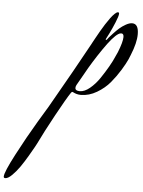

<svg xmlns="http://www.w3.org/2000/svg" viewBox="-422 -550 869 1167"><g transform="rotate(5 13.0 34.0)"><path d="M37 -36Q32 -27 32 -18Q32 0 60 0Q89 0 121 -26.5Q153 -53 178.5 -90.5Q204 -128 225.5 -165.5Q247 -203 258 -230L270 -256Q296 -321 296 -351Q296 -372 281 -372Q272 -372 263 -366Q231 -346 174.5 -263.5Q118 -181 78 -108ZM250 -498Q257 -498 257 -490Q257 -476 240.5 -436Q224 -396 208 -364L191 -331Q190 -329 190 -327Q190 -324 192 -324Q194 -324 198 -328Q201 -333 207 -340Q213 -347 231 -366.5Q249 -386 265.5 -400.5Q282 -415 303.5 -427Q325 -439 342 -439Q381 -439 381 -375Q381 -323 350 -247Q350 -245 338.5 -219Q327 -193 302 -152Q277 -111 245 -72.5Q213 -34 165.5 -6Q118 22 68 22Q54 22 42 18.5Q30 15 24 11.5Q18 8 16 8L9 12Q-18 52 -77 160Q-136 268 -171 341Q-176 350 -184 365Q-192 380 -215 419Q-238 458 -258.5 487.5Q-279 517 -303.5 541.5Q-328 566 -345 566Q-355 566 -355 557Q-355 530 -296.5 418.5Q-238 307 -179 208L-120 110Q25 -143 106 -292Q108 -296 112 -303.5Q116 -311 128 -332.5Q140 -354 151 -373.5Q162 -393 177 -416.5Q192 -440 205 -457.5Q218 -475 230 -486.5Q242 -498 250 -498Z"/></g></svg>

Font: Aguafina Script
Style: Regular
Weight: 400
Designer: Angel Koziupa and Alejandro Paul
Foundry: Angel Koziupa and Alejandro Paul
Version: Version 1.000